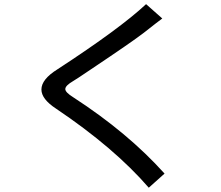

<svg xmlns="http://www.w3.org/2000/svg" viewBox="-20 -832 1040 903"><path d="M753.9 -15.6 679.7 50.8Q517.6 -136.7 243.2 -321.3Q174.8 -366.2 174.8 -411.1Q174.8 -459 250 -505.9Q544.9 -698.2 667 -812.5L743.2 -745.1Q725.6 -732.4 656.2 -677.7Q600.6 -634.8 406.2 -504.9Q342.8 -461.9 326.2 -452.1Q287.1 -429.7 287.1 -413.1Q287.1 -397.5 325.2 -374Q581.1 -208 753.9 -15.6Z"/></svg>

Font: MotoyaLCedar
Style: W3 mono
Weight: 400
Version: Version 1.01